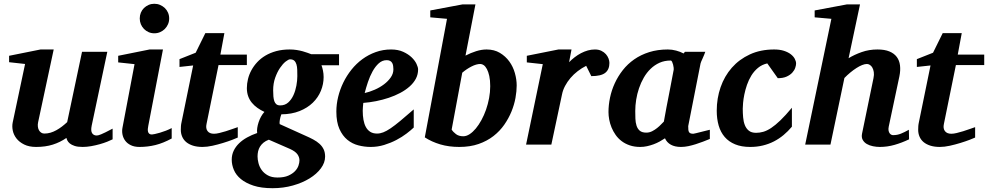

<svg xmlns="http://www.w3.org/2000/svg" viewBox="-20 -760 5192 1009"><path d="M571.8 -27.8Q561.5 -22.5 543.7 -15.4Q525.9 -8.3 504.2 -2.2Q482.4 3.9 459 8.1Q435.5 12.2 414.1 12.2Q388.2 12.2 372.1 6.8Q356 1.5 346.9 -6.1Q337.9 -13.7 334 -21.7Q330.1 -29.8 329.1 -35.2Q295.9 -12.2 257.3 0Q218.8 12.2 169.9 12.2Q132.8 12.2 107.2 -0.5Q81.5 -13.2 66.7 -32.2Q51.8 -51.3 47.1 -74Q42.5 -96.7 46.9 -117.2L111.8 -423.8L27.8 -433.1V-466.8L192.9 -500H262.2L180.2 -117.2Q177.7 -105.5 179 -94.7Q180.2 -84 184.6 -75.9Q189 -67.9 196.3 -63Q203.6 -58.1 212.9 -58.1Q229.5 -58.1 245.4 -62.7Q261.2 -67.4 276.1 -75.7Q291 -84 305.2 -94.7Q319.3 -105.5 333 -118.2L411.1 -487.8H543.9L461.9 -100.1Q456.1 -72.3 464.1 -60.1Q472.2 -47.9 487.8 -47.9Q491.7 -47.9 496.8 -49.1Q502 -50.3 511 -54Q520 -57.6 534.4 -64.7Q548.8 -71.8 571.8 -84Z M882.3 -32.2Q837.4 -7.8 796.9 2.2Q756.3 12.2 713.4 12.2Q686 12.2 667.2 2.9Q648.4 -6.3 637.7 -21Q627 -35.6 623.5 -54Q620.1 -72.3 624 -90.8L687 -422.9L601.1 -432.1V-466.8L766.1 -500H836.4L759.3 -99.1Q757.3 -90.3 756.8 -82Q756.3 -73.7 758.1 -67.4Q759.8 -61 764.6 -57.1Q769.5 -53.2 778.3 -53.2Q782.2 -53.2 793.7 -55.7Q805.2 -58.1 820.3 -62.5Q835.4 -66.9 851.8 -73.2Q868.2 -79.6 882.3 -86.9ZM869.1 -663.1Q869.1 -647 863 -632.8Q856.9 -618.7 846.2 -607.9Q835.4 -597.2 821.3 -591.1Q807.1 -585 791 -585Q774.9 -585 761 -591.1Q747.1 -597.2 736.6 -607.9Q726.1 -618.7 720.2 -632.8Q714.4 -647 714.4 -663.1Q714.4 -679.2 720.2 -693.4Q726.1 -707.5 736.6 -717.8Q747.1 -728 761 -734.1Q774.9 -740.2 791 -740.2Q807.1 -740.2 821.3 -734.1Q835.4 -728 846.2 -717.8Q856.9 -707.5 863 -693.4Q869.1 -679.2 869.1 -663.1Z M1128.4 -418 1065.4 -108.9Q1060.1 -85.4 1070.6 -71.3Q1081.1 -57.1 1104.5 -57.1Q1116.2 -57.1 1132.6 -61Q1148.9 -64.9 1166.5 -70.3Q1184.1 -75.7 1200.7 -81.8Q1217.3 -87.9 1229.5 -91.8V-37.1Q1221.2 -33.2 1200.2 -25.1Q1179.2 -17.1 1152.3 -8.8Q1125.5 -0.5 1096.7 5.9Q1067.9 12.2 1044.4 12.2Q1015.6 12.2 994.1 5.4Q972.7 -1.5 958.5 -13.4Q944.3 -25.4 937.3 -42Q930.2 -58.6 930.2 -78.1Q930.2 -87.9 930.9 -97.7Q931.6 -107.4 934.1 -118.2L995.1 -416L923.3 -408.2V-449.2L1008.3 -482.9L1059.1 -585.9H1159.2L1138.2 -473.1H1277.3V-418Z M1553.7 83Q1553.7 65.9 1543 50.8Q1532.2 35.6 1504.4 22.9L1392.6 -25.9Q1376 -19.5 1364.7 -10.3Q1353.5 -1 1346.4 10.5Q1339.4 22 1336.4 35.2Q1333.5 48.3 1333.5 62Q1333.5 78.1 1338.4 97.4Q1343.3 116.7 1355.2 133.5Q1367.2 150.4 1387.5 161.6Q1407.7 172.9 1438.5 172.9Q1472.7 172.9 1494.9 163.1Q1517.1 153.3 1530.3 139.4Q1543.5 125.5 1548.6 110.1Q1553.7 94.7 1553.7 83ZM1542.5 -359.9Q1542.5 -377.4 1542 -393.6Q1541.5 -409.7 1537.8 -421.9Q1534.2 -434.1 1526.4 -441.2Q1518.6 -448.2 1504.4 -448.2Q1496.1 -448.2 1481.2 -436.5Q1466.3 -424.8 1451.7 -403.3Q1437 -381.8 1426.3 -351.8Q1415.5 -321.8 1415.5 -285.2Q1415.5 -267.6 1416.7 -253.2Q1418 -238.8 1421.6 -228.3Q1425.3 -217.8 1432.6 -211.9Q1439.9 -206.1 1452.6 -206.1Q1477.5 -206.1 1494.6 -221.4Q1511.7 -236.8 1522.2 -260Q1532.7 -283.2 1537.6 -310.1Q1542.5 -336.9 1542.5 -359.9ZM1669.4 -417Q1673.8 -405.8 1677.2 -389.4Q1680.7 -373 1680.7 -355Q1680.7 -317.9 1666.3 -282.7Q1651.9 -247.6 1623.8 -220.2Q1595.7 -192.9 1554.2 -176.3Q1512.7 -159.7 1458.5 -159.2Q1453.1 -145 1450.7 -130.6Q1448.2 -116.2 1449.7 -107.9L1582.5 -47.9Q1606.4 -37.6 1626 -27.1Q1645.5 -16.6 1659.4 -3.9Q1673.3 8.8 1680.9 24.9Q1688.5 41 1688.5 63Q1688.5 94.7 1666.5 124.5Q1644.5 154.3 1606.9 177.5Q1569.3 200.7 1519.3 214.8Q1469.2 229 1412.6 229Q1353 229 1312.3 215.6Q1271.5 202.1 1245.8 180.9Q1220.2 159.7 1209 132.8Q1197.8 106 1197.8 79.1Q1197.8 53.7 1208 32.2Q1218.3 10.7 1236.3 -6.8Q1254.4 -24.4 1278.8 -37.8Q1303.2 -51.3 1331.5 -61Q1329.6 -72.8 1331.8 -87.6Q1334 -102.5 1339.1 -117.9Q1344.2 -133.3 1352.1 -147.5Q1359.9 -161.6 1369.6 -171.9Q1349.6 -181.2 1332.8 -193.1Q1315.9 -205.1 1303.5 -220.2Q1291 -235.4 1284.2 -254.4Q1277.3 -273.4 1277.3 -296.9Q1277.3 -320.3 1283.2 -344.5Q1289.1 -368.7 1301.3 -391.1Q1313.5 -413.6 1331.8 -433.3Q1350.1 -453.1 1375.2 -468Q1400.4 -482.9 1432.1 -491.5Q1463.9 -500 1502.4 -500Q1521.5 -500 1538.8 -497.3Q1556.2 -494.6 1570.8 -490.5Q1585.4 -486.3 1596.9 -482.2Q1608.4 -478 1615.7 -475.1H1761.7V-417Z M2047.4 -396Q2047.4 -404.8 2046.1 -413.3Q2044.9 -421.9 2041.3 -428.7Q2037.6 -435.5 2030.5 -439.7Q2023.4 -443.8 2012.2 -443.8Q1988.8 -443.8 1970.5 -427.2Q1952.1 -410.6 1938 -385Q1923.8 -359.4 1913.6 -328.9Q1903.3 -298.3 1896.5 -271Q1922.4 -276.9 1949.2 -288.6Q1976.1 -300.3 1997.8 -316.7Q2019.5 -333 2033.4 -353Q2047.4 -373 2047.4 -396ZM2177.2 -395Q2177.2 -368.7 2165.3 -346.2Q2153.3 -323.7 2132.3 -305.2Q2111.3 -286.6 2083.3 -271.7Q2055.2 -256.8 2023.2 -246.1Q1991.2 -235.4 1956.8 -228.5Q1922.4 -221.7 1889.2 -219.2Q1888.2 -210 1887.2 -198.2Q1886.2 -186.5 1886.2 -178.2Q1886.2 -152.3 1890.1 -130.4Q1894 -108.4 1902.8 -92.3Q1911.6 -76.2 1926 -67.1Q1940.4 -58.1 1961.4 -58.1Q1977.5 -58.1 1994.1 -64.5Q2010.7 -70.8 2032.7 -85.7Q2054.7 -100.6 2084 -125Q2113.3 -149.4 2154.3 -185.1V-89.8Q2139.6 -75.7 2116.2 -57.9Q2092.8 -40 2063 -24.4Q2033.2 -8.8 1999 1.7Q1964.8 12.2 1928.2 12.2Q1895.5 12.2 1863.3 3.9Q1831.1 -4.4 1805.4 -25.4Q1779.8 -46.4 1763.7 -82.3Q1747.6 -118.2 1747.6 -173.8Q1747.6 -211.9 1757.1 -251Q1766.6 -290 1784.2 -326.2Q1801.8 -362.3 1827.1 -394Q1852.5 -425.8 1884.5 -449.2Q1916.5 -472.7 1954.6 -486.3Q1992.7 -500 2035.2 -500Q2071.8 -500 2098.6 -487.8Q2125.5 -475.6 2143.1 -458.7Q2160.6 -441.9 2168.9 -424.1Q2177.2 -406.2 2177.2 -395Z M2556.2 -307.1Q2556.2 -338.4 2551.3 -360.6Q2546.4 -382.8 2538.8 -397Q2531.2 -411.1 2522.2 -417.5Q2513.2 -423.8 2504.4 -423.8Q2483.4 -423.8 2457.8 -410.6Q2432.1 -397.5 2409.2 -377.9L2353.5 -79.1Q2361.3 -66.4 2376.2 -55.2Q2391.1 -43.9 2414.6 -43.9Q2431.2 -43.9 2448 -54.9Q2464.8 -65.9 2480.5 -84.7Q2496.1 -103.5 2510 -128.9Q2523.9 -154.3 2534.2 -183.6Q2544.4 -212.9 2550.3 -244.4Q2556.2 -275.9 2556.2 -307.1ZM2695.3 -311Q2695.3 -281.2 2689 -245.6Q2682.6 -210 2668 -174.1Q2653.3 -138.2 2630.1 -104.7Q2606.9 -71.3 2573.5 -45.2Q2540 -19 2495.4 -3.4Q2450.7 12.2 2393.6 12.2Q2338.9 12.2 2293.7 -1.2Q2248.5 -14.6 2212.4 -38.1L2329.1 -661.1L2241.2 -668.9V-705.1L2410.2 -736.8H2478.5L2426.3 -467.8Q2453.6 -481.9 2482.2 -491Q2510.7 -500 2537.1 -500Q2577.1 -500 2606.9 -482.2Q2636.7 -464.4 2656.5 -437Q2676.3 -409.7 2685.8 -376Q2695.3 -342.3 2695.3 -311Z M3182.6 -429.2Q3182.6 -394.5 3160.6 -377.2Q3138.7 -359.9 3087.4 -359.9L3060.5 -414.1Q3037.1 -402.3 3015.9 -386Q2994.6 -369.6 2978 -350.1Q2961.4 -330.6 2949.7 -308.6Q2938 -286.6 2933.6 -264.2L2877.4 0H2744.6L2832.5 -422.9L2748.5 -432.1V-466.8L2914.6 -500H2983.4L2970.7 -433.1Q2983.9 -446.8 2999.8 -459Q3015.6 -471.2 3033.2 -480.5Q3050.8 -489.7 3069.3 -494.9Q3087.9 -500 3106.4 -500Q3126 -500 3140.4 -492.9Q3154.8 -485.8 3164.1 -475.3Q3173.3 -464.8 3178 -452.4Q3182.6 -439.9 3182.6 -429.2Z M3520.5 -394Q3521 -396 3520.3 -403.8Q3519.5 -411.6 3517.3 -420.2Q3515.1 -428.7 3512 -435.3Q3508.8 -441.9 3504.4 -441.9Q3472.2 -441.9 3446 -430.2Q3419.9 -418.5 3399.2 -398.4Q3378.4 -378.4 3363.3 -352.1Q3348.1 -325.7 3338.1 -296.1Q3328.1 -266.6 3323.2 -235.8Q3318.4 -205.1 3318.4 -176.8Q3318.4 -156.7 3319.1 -136.7Q3319.8 -116.7 3325 -100.1Q3330.1 -83.5 3342 -73.2Q3354 -63 3376.5 -63Q3392.6 -63 3407 -70.3Q3421.4 -77.6 3433.3 -87.2Q3445.3 -96.7 3454.3 -106.4Q3463.4 -116.2 3468.8 -121.1Q3472.2 -141.1 3474.4 -152.1Q3476.6 -163.1 3478.3 -173.1Q3480 -183.1 3482.4 -195.8Q3484.9 -208.5 3489.5 -232.2Q3494.1 -255.9 3501.5 -294.2Q3508.8 -332.5 3520.5 -394ZM3710.4 -29.8Q3693.4 -22.9 3674.6 -15.6Q3655.8 -8.3 3636.2 -2.2Q3616.7 3.9 3597.2 8.1Q3577.6 12.2 3558.6 12.2Q3526.9 12.2 3505.6 0.5Q3484.4 -11.2 3474.6 -33.2Q3461.4 -24.4 3446.3 -16.1Q3431.2 -7.8 3414.6 -1.7Q3397.9 4.4 3380.4 8.3Q3362.8 12.2 3344.7 12.2Q3314 12.2 3289.6 3.9Q3265.1 -4.4 3246.6 -18.6Q3228 -32.7 3215.1 -51.3Q3202.1 -69.8 3193.8 -90.1Q3185.5 -110.4 3181.6 -131.3Q3177.7 -152.3 3177.7 -170.9Q3177.7 -208 3185.8 -246.8Q3193.8 -285.6 3210.7 -322.3Q3227.5 -358.9 3252.9 -391.4Q3278.3 -423.8 3313 -448Q3347.7 -472.2 3391.8 -486.1Q3436 -500 3489.7 -500Q3511.7 -500 3533.4 -494.1Q3555.2 -488.3 3572.3 -479L3579.6 -487.8H3686.5Q3684.1 -480.5 3680.2 -471.2Q3676.3 -461.9 3672.4 -453.1Q3668.5 -444.3 3665.3 -437.3Q3662.1 -430.2 3661.6 -426.8L3596.7 -97.2Q3596.7 -85.9 3597.4 -78.1Q3598.1 -70.3 3601.1 -65.7Q3604 -61 3609.4 -59.1Q3614.7 -57.1 3623.5 -57.1Q3625.5 -57.1 3637.9 -60.1Q3650.4 -63 3665.3 -66.9Q3680.2 -70.8 3693.4 -74Q3706.5 -77.1 3710.4 -78.1Z M4163.6 -425.8Q4163.6 -417 4159.2 -403.8Q4154.8 -390.6 4143.8 -378.4Q4132.8 -366.2 4114.3 -357.7Q4095.7 -349.1 4067.4 -349.1L4012.2 -426.8Q3983.9 -420.4 3963.4 -403.3Q3942.9 -386.2 3928.7 -363.3Q3914.6 -340.3 3905.5 -314Q3896.5 -287.6 3891.6 -263.2Q3886.7 -238.8 3885 -219Q3883.3 -199.2 3883.3 -189Q3883.3 -166 3885.3 -143.3Q3887.2 -120.6 3894.3 -102.5Q3901.4 -84.5 3915.3 -73.2Q3929.2 -62 3953.6 -62Q3972.2 -62 3991.2 -67.4Q4010.3 -72.8 4032.5 -87.4Q4054.7 -102.1 4081.3 -127.7Q4107.9 -153.3 4141.6 -193.8V-94.2Q4121.1 -69.8 4097.7 -50.3Q4074.2 -30.8 4047.1 -16.8Q4020 -2.9 3989 4.6Q3958 12.2 3922.4 12.2Q3876.5 12.2 3843.3 -1.5Q3810.1 -15.1 3788.6 -40Q3767.1 -64.9 3756.8 -100.1Q3746.6 -135.3 3746.6 -178.2Q3746.6 -243.2 3766.8 -301.5Q3787.1 -359.9 3825.9 -404.1Q3864.7 -448.2 3920.7 -474.1Q3976.6 -500 4048.3 -500Q4078.1 -500 4099.9 -492.9Q4121.6 -485.8 4135.7 -474.9Q4149.9 -463.9 4156.7 -450.9Q4163.6 -438 4163.6 -425.8Z M4757.3 -27.8Q4719.7 -9.8 4681.4 1.2Q4643.1 12.2 4603.5 12.2Q4585.9 12.2 4567.6 8.5Q4549.3 4.9 4535.2 -3.4Q4521 -11.7 4513.7 -25.1Q4506.3 -38.6 4510.3 -58.1L4570.3 -349.1Q4574.2 -367.2 4572 -381.1Q4569.8 -395 4564.5 -404.5Q4559.1 -414.1 4551.3 -418.9Q4543.5 -423.8 4536.1 -423.8Q4524.9 -423.8 4510.7 -418.2Q4496.6 -412.6 4481 -402.6Q4465.3 -392.6 4449 -379.2Q4432.6 -365.7 4417.5 -350.1L4344.2 0H4211.4L4349.1 -661.1L4261.2 -668.9V-705.1L4430.2 -736.8H4499.5L4439.5 -454.1Q4469.7 -472.7 4508.3 -486.3Q4546.9 -500 4591.3 -500Q4628.9 -500 4653.8 -489.7Q4678.7 -479.5 4692.6 -460.9Q4706.5 -442.4 4709.7 -416.3Q4712.9 -390.1 4706.5 -358.9L4650.4 -94.2Q4647.9 -81.5 4649.7 -73.2Q4651.4 -64.9 4655.3 -59.6Q4659.2 -54.2 4664.1 -52Q4668.9 -49.8 4673.3 -49.8Q4695.3 -49.8 4714.6 -57.6Q4733.9 -65.4 4756.3 -78.1Z M5003.4 -418 4940.4 -108.9Q4935.1 -85.4 4945.6 -71.3Q4956.1 -57.1 4979.5 -57.1Q4991.2 -57.1 5007.6 -61Q5023.9 -64.9 5041.5 -70.3Q5059.1 -75.7 5075.7 -81.8Q5092.3 -87.9 5104.5 -91.8V-37.1Q5096.2 -33.2 5075.2 -25.1Q5054.2 -17.1 5027.3 -8.8Q5000.5 -0.5 4971.7 5.9Q4942.9 12.2 4919.4 12.2Q4890.6 12.2 4869.1 5.4Q4847.7 -1.5 4833.5 -13.4Q4819.3 -25.4 4812.3 -42Q4805.2 -58.6 4805.2 -78.1Q4805.2 -87.9 4805.9 -97.7Q4806.6 -107.4 4809.1 -118.2L4870.1 -416L4798.3 -408.2V-449.2L4883.3 -482.9L4934.1 -585.9H5034.2L5013.2 -473.1H5152.3V-418Z"/></svg>

Font: Charis SIL Cyr
Style: Bold Italic
Weight: 700
Italic angle: -11°
Foundry: SIL International
Version: Version 5.000